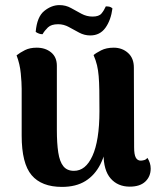

<svg xmlns="http://www.w3.org/2000/svg" viewBox="-20 -718 624 753"><path d="M426 -531Q459 -531 482 -510.5Q505 -490 505 -453L506 -140Q506 -112 512.5 -100Q519 -88 532 -88Q537 -88 545 -90Q553 -92 558 -99Q571 -79 571 -57Q571 -26 550 -6Q529 14 489 14Q442 14 414 -18Q386 -50 386 -115V-146L403 -176Q395 -116 373.5 -73.5Q352 -31 315 -8Q278 15 223 15Q143 15 104 -31Q65 -77 65 -186V-370Q65 -393 61.5 -430Q58 -467 45 -501Q59 -512 78 -521.5Q97 -531 124 -531Q158 -531 180.5 -512.5Q203 -494 203 -460V-208Q203 -156 208.5 -120Q214 -84 228.5 -66Q243 -48 270 -48Q293 -48 311 -62.5Q329 -77 342.5 -106.5Q356 -136 363 -180Q370 -224 370 -282Q370 -330 369.5 -363Q369 -396 367 -419.5Q365 -443 360.5 -462Q356 -481 347 -502Q356 -510 376.5 -520.5Q397 -531 426 -531ZM421 -685Q415 -639 393.5 -609Q372 -579 334 -579Q311 -579 290.5 -590Q270 -601 250 -612Q230 -623 208 -623Q181 -623 168 -610.5Q155 -598 147 -584Q142 -583 133.5 -586Q125 -589 120 -593Q125 -652 153.5 -675Q182 -698 213 -698Q238 -698 258.5 -686.5Q279 -675 299.5 -664Q320 -653 343 -653Q368 -653 378 -665Q388 -677 395 -693Q404 -693 410 -691.5Q416 -690 421 -685Z"/></svg>

Font: Arima Thin
Style: Regular
Weight: 100
Designer: Joana Correia and Natanael Gama
Foundry: NDISCOVER
Version: Version 1.101;gftools[0.9.23]